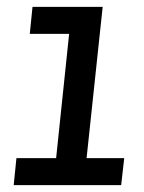

<svg xmlns="http://www.w3.org/2000/svg" viewBox="-20 -541 421 561"><path d="M28 -79H144L182 -442H67L75 -521H280L233 -79H343L334 0H20Z"/></svg>

Font: Zilla Slab Medium
Style: Regular
Weight: 500
Designer: Typotheque.com
Foundry: Typotheque type foundry
Version: Version 1.1; 2017